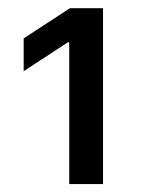

<svg xmlns="http://www.w3.org/2000/svg" viewBox="-20 -820 356 476"><path d="M151.6 -363.6H235.4V-799.7H153.4L38.7 -724.8V-643.5L148.4 -715.2H151.6Z"/></svg>

Font: Margiela Sans Medium
Style: Regular
Weight: 500
Designer: Stefan Endress, Andreas Faust
Version: Version 1.100;FEAKit 1.0